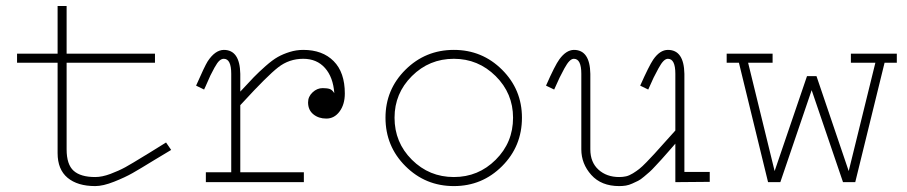

<svg xmlns="http://www.w3.org/2000/svg" viewBox="-20 -610 3038 643"><path d="M172.9 -399.9H37.1V-430.2H172.9V-589.8H203.1V-430.2H499V-399.9H203.1V-109.9Q203.1 -59.1 226.6 -38.1Q250 -17.1 298.8 -17.1Q321.8 -17.1 349.9 -27.6Q377.9 -38.1 399.7 -50Q421.4 -62 465.8 -89.4Q468.3 -90.8 469.7 -91.6Q471.2 -92.3 473.1 -93.8Q475.1 -95.2 477.1 -96.2L536.1 -132.8L553.2 -107.9L497.1 -74.2Q448.7 -44.4 423.8 -30.3Q398.9 -16.1 362.1 -1.5Q325.2 13.2 298.8 13.2Q239.7 13.2 206.3 -14.6Q172.9 -42.5 172.9 -97.2Z M995.6 -442.9Q1060.1 -442.9 1097.4 -405.3Q1134.8 -367.7 1134.8 -296.9Q1134.8 -260.3 1117.2 -236.6Q1099.6 -212.9 1072.8 -212.9Q1046.9 -212.9 1029.3 -227.3Q1011.7 -241.7 1011.7 -267.1Q1011.7 -286.6 1026.9 -300.8Q1042 -314.9 1060.5 -314.9Q1075.7 -314.9 1084.2 -312Q1092.8 -309.1 1099.6 -297.9Q1095.7 -351.6 1068.4 -382.3Q1041 -413.1 995.6 -413.1Q948.2 -413.1 911.6 -384.5Q875 -356 792.5 -266.1Q787.1 -260.7 784.7 -257.8V-33.2H997.6V0H669.4V-33.2H754.4V-362.8Q754.4 -413.1 729.5 -413.1Q722.2 -413.1 715.1 -407Q708 -400.9 698.5 -383.8Q689 -366.7 684.6 -357.2Q680.2 -347.7 668 -319.8Q666.5 -316.9 665.5 -314.7Q664.6 -312.5 663.6 -310.1L636.7 -323.2Q665 -387.7 675.3 -404.3Q700.2 -442.4 729.5 -442.9Q783.2 -442.9 784.7 -362.8V-303.2Q813 -334 829.8 -351.3Q846.7 -368.7 869.6 -388.9Q892.6 -409.2 910.4 -419.2Q928.2 -429.2 950.2 -436Q972.2 -442.9 995.6 -442.9Z M1500 13.2Q1404.8 13.2 1337.9 -53.5Q1271 -120.1 1271 -215.8Q1271 -310.1 1337.9 -376.5Q1404.8 -442.9 1500 -442.9Q1594.7 -442.9 1661.4 -376.5Q1728 -310.1 1728 -215.8Q1728 -120.1 1661.4 -53.5Q1594.7 13.2 1500 13.2ZM1500 -17.1Q1582 -17.1 1640.1 -75Q1698.2 -132.8 1698.2 -215.8Q1698.2 -297.4 1639.9 -355.2Q1581.5 -413.1 1500 -413.1Q1417.5 -413.1 1359.4 -355.2Q1301.3 -297.4 1301.3 -215.8Q1301.3 -132.8 1359.4 -75Q1417.5 -17.1 1500 -17.1Z M2356.9 -34.2V-1L2241.7 0V-128.9Q2234.4 -120.6 2218.3 -102.1Q2202.1 -83.5 2195.6 -76.4Q2189 -69.3 2175.5 -54.7Q2162.1 -40 2155.3 -34.2Q2148.4 -28.3 2136.7 -18.3Q2125 -8.3 2116.9 -4.4Q2108.9 -0.5 2097.7 4.6Q2086.4 9.8 2075.9 11.5Q2065.4 13.2 2053.7 13.2Q1993.7 13.2 1960.2 -24.2Q1926.8 -61.5 1926.8 -109.9V-362.8Q1926.8 -413.1 1901.9 -413.1Q1894.5 -413.1 1887 -405.5Q1879.4 -397.9 1870.1 -380.9Q1860.8 -363.8 1854 -349.9Q1847.2 -335.9 1835.9 -310.1L1808.6 -323.2Q1838.4 -391.1 1853.5 -411.6Q1876 -442.4 1901.9 -442.9Q1955.6 -442.9 1957 -362.8V-109.9Q1957 -66.4 1984.4 -41.7Q2011.7 -17.1 2053.7 -17.1Q2065.9 -17.1 2076.7 -19.5Q2087.4 -22 2099.6 -29.5Q2111.8 -37.1 2120.8 -44.2Q2129.9 -51.3 2145.3 -67.1Q2160.6 -83 2171.4 -94.7Q2182.1 -106.4 2203.9 -130.9Q2225.6 -155.3 2241.7 -172.9V-362.8Q2241.7 -413.1 2216.8 -413.1Q2209.5 -413.1 2201.9 -405.5Q2194.3 -397.9 2185.1 -380.9Q2175.8 -363.8 2168.9 -349.9Q2162.1 -335.9 2150.9 -310.1L2124 -323.2Q2153.8 -390.1 2167.5 -410.2Q2189.9 -442.9 2216.8 -442.9Q2270.5 -442.9 2272 -362.8V-34.2Z M2983.4 -430.2V-399.9H2942.4L2844.2 0H2803.2L2698.2 -308.1L2593.3 0H2552.2L2454.6 -399.9H2413.6V-430.2H2567.4V-399.9H2485.4L2574.2 -37.1L2682.6 -355H2714.4L2822.3 -37.1L2911.6 -399.9H2829.6V-430.2Z"/></svg>

Font: Compagnon Light
Style: Regular
Weight: 400
Designer: Juliette Duhe, Lea Pradine
Foundry: Velvetyne Type Foundry
Version: Version 1.000;PS 001.000;hotconv 1.0.88;makeotf.lib2.5.64775